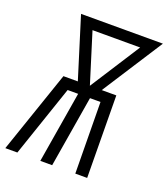

<svg xmlns="http://www.w3.org/2000/svg" viewBox="-152 -831 813 928"><g transform="rotate(20 254.5 -367.5)"><path d="M-17 0 128 -423H202L105 -735H526L325 -423H400L404 0H343L339 -367H285L224 0H163L224 -367H170L45 0ZM264 -423 429 -680H184Z"/></g></svg>

Font: Iosevka SS04 Light
Style: Italic
Weight: 300
Italic angle: -9°
Monospace: yes
Designer: Belleve Invis
Foundry: Belleve Invis
Version: Version 19.0.0; ttfautohint (v1.8.4)